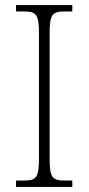

<svg xmlns="http://www.w3.org/2000/svg" viewBox="-20 -734 348 754"><path d="M43 0H264V-25H235C187 -25 175 -35 175 -109V-605C175 -679 187 -689 235 -689H264V-714H43V-689H73C121 -689 133 -679 133 -605V-109C133 -35 121 -25 73 -25H43Z"/></svg>

Font: Noto Serif Bengali SemiCondensed ExtraLight
Style: Regular
Weight: 200
Width: 4
Designer: Juan Bruce, Universal Thirst, Indian Type Foundry and the Monotype Design Team.
Foundry: Monotype Imaging Inc.
Version: Version 2.003